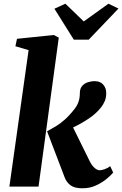

<svg xmlns="http://www.w3.org/2000/svg" viewBox="-20 -1005 658 1034"><path d="M30.5 0 134 -735 63 -756 71.5 -796 269.5 -816.5 296.5 -802.5 187.5 0ZM424 9Q381.5 9 360 -7Q338.5 -23 328.5 -49L233.5 -298Q258.5 -311.5 281.8 -325.5Q305 -339.5 330 -361.8Q355 -384 384 -421.5Q410 -456 410 -502.5Q410 -528.5 423 -542.8Q436 -557 454.5 -562.5Q473 -568 489 -568Q520 -568 536 -549.2Q552 -530.5 552 -505.5Q552.5 -479 543.8 -459.8Q535 -440.5 524.5 -427Q497 -392 455.5 -364.8Q414 -337.5 373.5 -318.5L465 -133Q477 -110.5 491 -99.2Q505 -88 517 -88Q526 -88 542.8 -93.5Q559.5 -99 573.5 -110L589.5 -76Q580.5 -64 556.8 -43.8Q533 -23.5 499 -7.2Q465 9 424 9ZM377.5 -791.5 273 -958 332 -985Q357 -961 381.8 -937.2Q406.5 -913.5 431 -889.5Q464.5 -913.5 497.5 -937.2Q530.5 -961 564 -985L618 -959L458 -791.5Z"/></svg>

Font: Merriweather Black
Style: Italic
Weight: 900
Italic angle: -7.8°
Designer: Eben Sorkin
Foundry: Eben Sorkin
Version: Version 2.200;gftools[0.9.31]